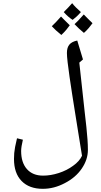

<svg xmlns="http://www.w3.org/2000/svg" viewBox="-20 -1061 635 1208"><path d="M249 127Q164 127 116 78Q68 29 68 -61Q68 -81 69.5 -98Q71 -115 75 -136.5Q79 -158 87 -191L124 -182Q113 -136 113 -111Q113 -38 149.5 3Q186 44 251 44Q299 44 350 27.5Q401 11 440 -18Q460 -32 474 -48Q488 -64 496 -81L470 -242Q462 -293 452.5 -351.5Q443 -410 434 -468Q425 -526 417.5 -578Q410 -630 405.5 -669Q401 -708 401 -728Q401 -762 416.5 -780.5Q432 -799 466 -806Q473 -784 483 -750Q493 -716 502 -687L479 -667L513 -355Q519 -305 523.5 -262Q528 -219 530.5 -183.5Q533 -148 533 -118Q533 -57 494.5 -0.5Q456 56 388 91Q354 109 319.5 118Q285 127 249 127ZM366 -841Q347 -856 332 -870Q317 -884 306 -896Q318 -907 332.5 -922.5Q347 -938 364 -957Q369 -951 383 -937.5Q397 -924 419 -902Q410 -889 397 -873.5Q384 -858 366 -841ZM508 -854Q491 -868 476.5 -881.5Q462 -895 449 -909Q458 -917 473 -932.5Q488 -948 507 -970Q521 -956 534.5 -942Q548 -928 562 -915Q552 -901 539 -885.5Q526 -870 508 -854ZM437 -936Q424 -944 409.5 -956.5Q395 -969 381 -985Q396 -1000 409.5 -1014Q423 -1028 434 -1041Q444 -1028 457.5 -1014.5Q471 -1001 489 -985Q475 -969 461.5 -956.5Q448 -944 437 -936Z"/></svg>

Font: Noto Naskh Arabic UI
Style: Regular
Weight: 400
Designer: Monotype Design Team, David Williams, Mohamad Dakak and Nizar Qandah
Foundry: Monotype Imaging Inc.
Version: Version 2.014